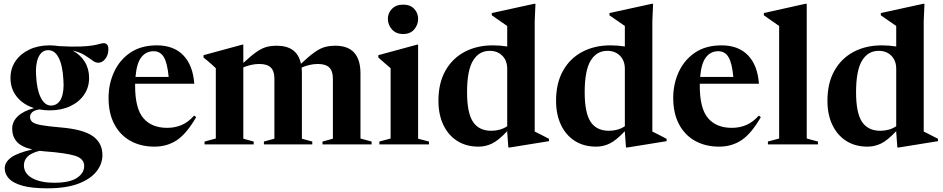

<svg xmlns="http://www.w3.org/2000/svg" viewBox="-20 -764 4989 1016"><path d="M243.5 -180Q214.5 -180 188 -185Q161 -180.5 150 -169.8Q139 -159 139 -146Q139 -129 150.8 -118.8Q162.5 -108.5 197.5 -102Q232.5 -95.5 302.5 -89.5Q420.5 -79.5 471.2 -43.5Q522 -7.5 522 56.5Q522 103 490.8 143Q459.5 183 395 207.8Q330.5 232.5 230 232.5Q146.5 232.5 97.2 218.2Q48 204 26.5 180Q5 156 5 126.5Q5 95 37.8 70.2Q70.5 45.5 150.5 27Q92 13 68.2 -14.8Q44.5 -42.5 44.5 -83.5Q44.5 -120.5 74.2 -148.8Q104 -177 160 -192Q103 -210 69.2 -251.8Q35.5 -293.5 35.5 -351.5Q35.5 -402 62.2 -441Q89 -480 135.8 -502Q182.5 -524 242 -524Q268 -524 292 -520Q362 -516 405 -517.8Q448 -519.5 472 -523.8Q496 -528 508.2 -531.8Q520.5 -535.5 529.5 -535.5Q539.5 -535.5 546.5 -528.2Q553.5 -521 553.5 -504Q553.5 -473 537.2 -452.5Q521 -432 500.5 -432Q485 -432 468.8 -444.2Q452.5 -456.5 428 -472Q403.5 -487.5 364 -496.5Q405.5 -474.5 428.5 -437.2Q451.5 -400 451.5 -352Q451.5 -301.5 425 -262.8Q398.5 -224 351.5 -202Q304.5 -180 243.5 -180ZM254.5 -205.5Q289.5 -209 304.8 -245Q320 -281 315.5 -340.5Q311.5 -418.5 289.8 -459.8Q268 -501 231 -498.5Q198.5 -496 182.8 -459.8Q167 -423.5 171 -364Q175 -287 197 -245Q219 -203 254.5 -205.5ZM106.5 110.5Q106.5 154 150.2 178.5Q194 203 268 203Q348.5 203 387 177.5Q425.5 152 425.5 114.5Q425.5 75 376.2 60Q327 45 217 37Q202.5 35.5 189 34Q142.5 46.5 124.5 66Q106.5 85.5 106.5 110.5Z M810 -524Q899.5 -524 950.2 -471.2Q1001 -418.5 1008 -321H695Q695 -315.5 695 -309.5Q695 -190.5 738.5 -139Q782 -87.5 865 -87.5Q906 -87.5 941.2 -102.5Q976.5 -117.5 1007.5 -152.5L1018 -144Q967.5 -56.5 915.8 -22.2Q864 12 797.5 12Q726 12 671.2 -18Q616.5 -48 585.5 -105.8Q554.5 -163.5 554.5 -246Q554.5 -320.5 584 -384Q613.5 -447.5 670.2 -485.8Q727 -524 810 -524ZM793.5 -493Q752.5 -493 727.8 -461Q703 -429 697 -357H872.5Q865.5 -432 846.5 -462.5Q827.5 -493 793.5 -493Z M1577.5 -375V-30L1632.5 -15V0H1376.5V-15L1432 -30V-348.5Q1432 -388.5 1412.5 -407Q1393 -425.5 1352 -425.5Q1330 -425.5 1308.5 -420.5Q1287 -415.5 1267.5 -407.5V-30L1322.5 -15V0H1062.5V-15L1122 -31V-403Q1113.5 -411 1098.2 -425Q1083 -439 1057 -459.5V-472L1261 -527.5H1267.5V-431Q1310 -470.5 1338.5 -490Q1367 -509.5 1391.2 -515.8Q1415.5 -522 1445 -522Q1552.5 -522 1572.5 -426.5Q1616.5 -468 1646 -488.5Q1675.5 -509 1700.2 -515.5Q1725 -522 1755 -522Q1887.5 -522 1887.5 -375V-31L1946.5 -15V0H1686.5V-15L1741.5 -30V-348.5Q1741.5 -388.5 1722.2 -407Q1703 -425.5 1662 -425.5Q1639.5 -425.5 1617.5 -420.2Q1595.5 -415 1576 -406.5Q1577.5 -391.5 1577.5 -375Z M2113.5 -584Q2076 -584 2054.2 -608.2Q2032.5 -632.5 2032.5 -664.5Q2032.5 -695 2054.2 -717.2Q2076 -739.5 2113.5 -739.5Q2151 -739.5 2171.8 -717.2Q2192.5 -695 2192.5 -664.5Q2192.5 -632.5 2171.8 -608.2Q2151 -584 2113.5 -584ZM2192.5 -527.5V-30L2250 -15V0H1987.5V-15L2047 -31V-403Q2038.5 -410.5 2021.8 -424.8Q2005 -439 1982 -459.5V-472L2186 -527.5Z M2885 -17 2677.5 16.5H2670L2664 -65V-70Q2618 -21 2583.8 -4.5Q2549.5 12 2512.5 12Q2447 12 2399.5 -18.2Q2352 -48.5 2326 -103.2Q2300 -158 2300 -231Q2300 -324.5 2337 -390Q2374 -455.5 2439 -489.8Q2504 -524 2588 -524Q2627 -524 2664 -518V-626.5Q2655 -633 2629.5 -650.5Q2604 -668 2582.5 -683V-695L2807 -744H2813.5L2809.5 -653.5V-68Q2815.5 -65 2829.5 -58Q2843.5 -51 2859 -43Q2874.5 -35 2885 -29.5ZM2664 -399.5Q2664 -443 2638.2 -469Q2612.5 -495 2571 -495Q2514.5 -495 2483 -443Q2451.5 -391 2451.5 -275.5Q2451.5 -166.5 2483 -119.2Q2514.5 -72 2579.5 -72Q2603 -72 2624 -77.8Q2645 -83.5 2664 -96Z M3507.5 -17 3300 16.5H3292.5L3286.5 -65V-70Q3240.5 -21 3206.2 -4.5Q3172 12 3135 12Q3069.5 12 3022 -18.2Q2974.5 -48.5 2948.5 -103.2Q2922.5 -158 2922.5 -231Q2922.5 -324.5 2959.5 -390Q2996.5 -455.5 3061.5 -489.8Q3126.5 -524 3210.5 -524Q3249.5 -524 3286.5 -518V-626.5Q3277.5 -633 3252 -650.5Q3226.5 -668 3205 -683V-695L3429.5 -744H3436L3432 -653.5V-68Q3438 -65 3452 -58Q3466 -51 3481.5 -43Q3497 -35 3507.5 -29.5ZM3286.5 -399.5Q3286.5 -443 3260.8 -469Q3235 -495 3193.5 -495Q3137 -495 3105.5 -443Q3074 -391 3074 -275.5Q3074 -166.5 3105.5 -119.2Q3137 -72 3202 -72Q3225.5 -72 3246.5 -77.8Q3267.5 -83.5 3286.5 -96Z M3798 -524Q3887.5 -524 3938.2 -471.2Q3989 -418.5 3996 -321H3683Q3683 -315.5 3683 -309.5Q3683 -190.5 3726.5 -139Q3770 -87.5 3853 -87.5Q3894 -87.5 3929.2 -102.5Q3964.5 -117.5 3995.5 -152.5L4006 -144Q3955.5 -56.5 3903.8 -22.2Q3852 12 3785.5 12Q3714 12 3659.2 -18Q3604.5 -48 3573.5 -105.8Q3542.5 -163.5 3542.5 -246Q3542.5 -320.5 3572 -384Q3601.5 -447.5 3658.2 -485.8Q3715 -524 3798 -524ZM3781.5 -493Q3740.5 -493 3715.8 -461Q3691 -429 3685 -357H3860.5Q3853.5 -432 3834.5 -462.5Q3815.5 -493 3781.5 -493Z M4249 -31 4308.5 -15V0H4043.5V-15L4103 -31V-626.5Q4093.5 -633.5 4072.2 -648Q4051 -662.5 4022 -683V-695L4242 -744H4249Z M4943.5 -17 4736 16.5H4728.5L4722.5 -65V-70Q4676.5 -21 4642.2 -4.5Q4608 12 4571 12Q4505.5 12 4458 -18.2Q4410.5 -48.5 4384.5 -103.2Q4358.5 -158 4358.5 -231Q4358.5 -324.5 4395.5 -390Q4432.5 -455.5 4497.5 -489.8Q4562.5 -524 4646.5 -524Q4685.5 -524 4722.5 -518V-626.5Q4713.5 -633 4688 -650.5Q4662.5 -668 4641 -683V-695L4865.5 -744H4872L4868 -653.5V-68Q4874 -65 4888 -58Q4902 -51 4917.5 -43Q4933 -35 4943.5 -29.5ZM4722.5 -399.5Q4722.5 -443 4696.8 -469Q4671 -495 4629.5 -495Q4573 -495 4541.5 -443Q4510 -391 4510 -275.5Q4510 -166.5 4541.5 -119.2Q4573 -72 4638 -72Q4661.5 -72 4682.5 -77.8Q4703.5 -83.5 4722.5 -96Z"/></svg>

Font: Newsreader Display SemiBold
Style: Regular
Weight: 600
Designer: Hugues Gentile
Foundry: Production Type
Version: Version 1.001